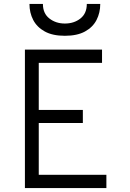

<svg xmlns="http://www.w3.org/2000/svg" viewBox="-20 -951 656 971"><path d="M106 0V-700H496V-633H176V-395H399V-329H176V-67H518V0ZM308 -770Q246 -770 206.5 -791.8Q167 -813.5 148 -850Q129 -886.5 129 -931H197Q197 -883 229.8 -857.5Q262.5 -832 308 -832Q354.5 -832 386.8 -857.5Q419 -883 419 -931H487Q487 -886.5 468.2 -850Q449.5 -813.5 410 -791.8Q370.5 -770 308 -770Z"/></svg>

Font: Overpass Mono Light Light
Style: Regular
Weight: 300
Monospace: yes
Version: Version 4.000